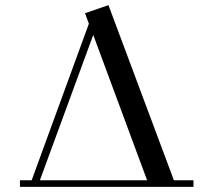

<svg xmlns="http://www.w3.org/2000/svg" viewBox="-20 -732 798 752"><path d="M58.1 0V-25.9H104L328.1 -639.2L313 -680.2L404.8 -711.9L661.1 -25.9H737.8V0ZM136.2 -25.9H556.2L345.2 -595.2Z"/></svg>

Font: Dehuti Alt
Style: Bold
Weight: 700
Version: Version 1.2